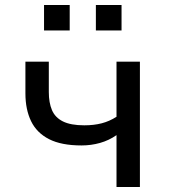

<svg xmlns="http://www.w3.org/2000/svg" viewBox="-20 -743 676 763"><path d="M443 0V-206Q413 -185 377.5 -175Q342 -165 304 -165Q224 -165 175 -190Q126 -215 103.5 -261.5Q81 -308 81 -372V-498H174V-377Q174 -335 186.5 -305.5Q199 -276 230 -260.5Q261 -245 315 -245Q353 -245 384 -253Q415 -261 443 -279V-498H536V0ZM361 -622V-723H463V-622ZM155 -622V-723H257V-622Z"/></svg>

Font: Nunito Sans 6pt
Style: Regular
Weight: 400
Version: Version 3.101;gftools[0.9.27]